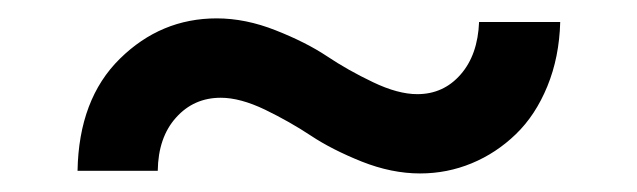

<svg xmlns="http://www.w3.org/2000/svg" viewBox="-20 -413 690 208"><path d="M435.1 -225.1Q404.3 -225.1 371.8 -238Q339.4 -251 316.7 -266.1Q293.9 -281.2 267.1 -294.2Q240.2 -307.1 219.2 -307.1Q189.9 -307.1 170.7 -285.6Q151.4 -264.2 150.9 -228H64Q65.4 -305.7 109.9 -349.4Q154.3 -393.1 214.8 -393.1Q246.1 -393.1 278.8 -380.1Q311.5 -367.2 334.2 -352.1Q356.9 -336.9 384 -324Q411.1 -311 432.1 -311Q460.4 -311 479 -332.3Q497.6 -353.5 499 -389.2H586.9Q585.9 -351.1 573 -319.6Q560.1 -288.1 538.8 -267.6Q517.6 -247.1 491 -236.1Q464.4 -225.1 435.1 -225.1Z"/></svg>

Font: Azeret Mono
Style: Regular
Weight: 400
Designer: Martin Vácha
Foundry: Displaay
Version: Version 1.002